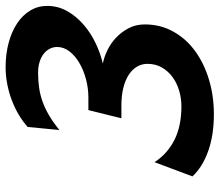

<svg xmlns="http://www.w3.org/2000/svg" viewBox="-68 -690 770 673"><g transform="rotate(-90 316.5 -353.0)"><path d="M311.5 -427.7Q344.7 -427.7 376.5 -436.3Q408.2 -444.8 433.1 -459.5Q458 -474.1 473.4 -494.1Q488.8 -514.2 488.8 -537.1Q488.8 -551.3 482.4 -563.5Q476.1 -575.7 464.4 -584.7Q452.6 -593.8 436 -598.9Q419.4 -604 399.4 -604Q371.1 -604 345.7 -600.3Q320.3 -596.7 296.1 -587.9Q272 -579.1 247.8 -564.7Q223.6 -550.3 197.8 -529.3L208.5 -640.6Q227.1 -657.2 250.7 -671.4Q274.4 -685.5 301.3 -695.8Q328.1 -706.1 357.7 -711.9Q387.2 -717.8 418 -717.8Q464.8 -717.8 504.2 -707Q543.5 -696.3 572 -677.2Q600.6 -658.2 616.7 -631.3Q632.8 -604.5 632.8 -572.3Q632.8 -534.2 614.5 -502Q596.2 -469.7 567.1 -444.6Q538.1 -419.4 502.2 -402.3Q466.3 -385.3 430.7 -377Q452.1 -373 476.3 -361.6Q500.5 -350.1 520.8 -331.3Q541 -312.5 554.4 -287.1Q567.9 -261.7 567.9 -230Q567.9 -174.8 542.7 -129.9Q517.6 -85 474.4 -53.5Q431.2 -22 374 -4.9Q316.9 12.2 252.9 12.2Q180.2 12.2 124.3 -7.6Q68.4 -27.3 35.2 -63L85 -195.8Q114.3 -150.9 162.8 -126.2Q211.4 -101.6 281.2 -101.6Q308.6 -101.6 335.2 -109.4Q361.8 -117.2 382.8 -132.3Q403.8 -147.5 416.7 -169.7Q429.7 -191.9 429.7 -220.7Q429.7 -239.7 420.4 -256.3Q411.1 -272.9 392.6 -285.4Q374 -297.9 346.7 -304.9Q319.3 -312 282.7 -312H238.8L267.6 -427.7Z"/></g></svg>

Font: Andika New Basic
Style: Bold Italic
Weight: 700
Italic angle: -14°
Designer: Victor Gaultney, Annie Olsen, Pablo Ugerman
Foundry: SIL International
Version: Version 5.500